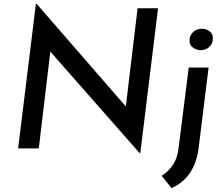

<svg xmlns="http://www.w3.org/2000/svg" viewBox="-20 -769 1154 995"><path d="M707 25H704L214 -532L243 -520L181 0H74L166 -749H170L654 -192L630 -200L693 -726H799ZM818 142Q854 119 876.5 85Q899 51 905 2L958 -419H1061L1009 0Q1000 72 966 124.5Q932 177 869 206ZM962 -561Q963 -586 981 -603Q999 -620 1026 -620Q1047 -620 1065.5 -607.5Q1084 -595 1083 -568Q1083 -543 1065 -526Q1047 -509 1020 -509Q1000 -509 981 -521.5Q962 -534 962 -561Z"/></svg>

Font: Josefin Sans Medium
Style: Italic
Weight: 500
Italic angle: -7°
Designer: Santiago Orozco
Foundry: Typemade
Version: Version 2.000